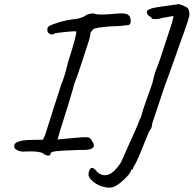

<svg xmlns="http://www.w3.org/2000/svg" viewBox="-20 -705 922 914"><path d="M766 -301 704 -115Q704 -95 691 -82Q635 57 627 70Q613 93 613 97.5Q613 102 608 102Q602 106 602 112Q597 124 571 149Q545 174 524 183.5Q503 193 469 183.5Q435 174 411 148Q397 132 403 113Q409 94 417 94Q428 94 442 113Q496 161 556 68Q561 56 582 9Q637 -111 641 -125Q645 -139 650 -145Q650 -146 655 -161Q660 -176 663 -189L705 -308Q715 -354 724.5 -376.5Q734 -399 750 -447.5Q766 -496 774 -521Q782 -546 787.5 -562.5Q793 -579 798 -594Q807 -626 805 -629L749 -619Q737 -614 718.5 -614Q700 -614 700 -621V-626Q695 -622 686.5 -631.5Q678 -641 679 -649Q679 -665 750 -674L822 -684Q827 -688 847 -680.5Q867 -673 875 -665Q885 -645 880.5 -626Q876 -607 857 -554.5Q838 -502 831.5 -483.5Q825 -465 810 -422Q776 -326 766 -301ZM497 -637Q553 -643 572.5 -640.5Q592 -638 599 -624Q611 -582 581 -585Q564 -581 499 -579Q428 -573 423 -565Q420 -562 416 -556Q412 -550 410 -548Q412 -537 400 -502Q388 -467 376 -428Q344 -330 337.5 -316Q331 -302 328 -284Q308 -215 285.5 -145Q263 -75 254 -41Q276 -43 328.5 -48Q381 -53 396 -51.5Q411 -50 416 -37Q442 -2 406 6Q388 10 350 9Q267 12 244.5 15Q222 18 220 27Q220 42 192 31Q179 13 101 16Q80 19 62 10Q44 1 48 -12Q50 -38 131 -39L184 -40L194 -60Q202 -83 211.5 -115Q221 -147 234 -186Q268 -290 271 -302Q286 -334 304 -409Q350 -553 342 -556Q332 -557 287.5 -552.5Q243 -548 238 -545Q233 -538 221 -542Q209 -546 206 -556Q203 -573 212.5 -580Q222 -587 259.5 -598.5Q297 -610 335 -614Q373 -618 393 -635Q414 -642 428 -641Q440 -633 497 -637Z"/></svg>

Font: Caveat
Style: Regular
Weight: 400
Designer: Pablo Impallari
Foundry: Creative Lab NY
Version: Version 1.096; ttfautohint (v1.3)